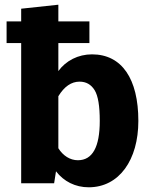

<svg xmlns="http://www.w3.org/2000/svg" viewBox="-20 -779 646 816"><path d="M371 -548C312 -548 260 -521 228 -477V-596H360V-688H228V-759L70 -742V-688H8V-596H70V0H210L218 -51C251 -8 300 17 357 17C487 17 568 -100 568 -265C568 -444 498 -548 371 -548ZM311 -98C278 -98 248 -117 228 -149V-370C253 -411 283 -432 318 -432C346 -432 367 -420 382 -396C397 -372 404 -328 404 -265C404 -154 373 -98 311 -98Z"/></svg>

Font: Fira Sans
Style: Bold
Weight: 700
Designer: Carrois Corporate & Edenspiekermann AG
Foundry: Carrois Corporate GbR & Edenspiekermann AG
Version: Version 4.203